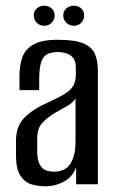

<svg xmlns="http://www.w3.org/2000/svg" viewBox="-20 -644 402 671"><path d="M138 7Q114 7 91 0.5Q68 -6 52 -29Q36 -52 36 -101V-154Q36 -203 65.5 -233Q95 -263 150 -287Q183 -302 204 -314.5Q225 -327 235 -342.5Q245 -358 245 -384V-407Q245 -429 236.5 -440.5Q228 -452 213.5 -457Q199 -462 182 -462Q142 -462 129.5 -439.5Q117 -417 117 -371V-329H48V-378Q48 -415 58 -443.5Q68 -472 97 -488.5Q126 -505 182 -505Q241 -505 271 -492.5Q301 -480 311.5 -456Q322 -432 322 -396V0H246V-60Q235 -27 204.5 -10Q174 7 138 7ZM168 -44Q209 -44 226.5 -72.5Q244 -101 244 -150V-300Q235 -285 214.5 -273.5Q194 -262 173 -250Q143 -232 126.5 -213Q110 -194 110 -160V-117Q110 -85 119 -69Q128 -53 141.5 -48.5Q155 -44 168 -44ZM135 -554Q119 -554 108.5 -564.5Q98 -575 98 -590Q98 -605 108.5 -614.5Q119 -624 135 -624Q150 -624 160.5 -614.5Q171 -605 171 -590Q171 -575 160.5 -564.5Q150 -554 135 -554ZM238 -554Q223 -554 212 -564.5Q201 -575 201 -590Q201 -605 212 -614.5Q223 -624 238 -624Q254 -624 264 -614.5Q274 -605 274 -590Q274 -575 264 -564.5Q254 -554 238 -554Z"/></svg>

Font: Alumni Sans Thin Medium
Style: Regular
Weight: 500
Version: Version 1.018